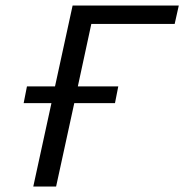

<svg xmlns="http://www.w3.org/2000/svg" viewBox="-20 -678 670 698"><path d="M312 -591 263 -364H410L398 -303H250L184 0H101L167 -303H66L78 -364H180L244 -658H630L615 -591Z"/></svg>

Font: Ysabeau Medium
Style: Italic
Weight: 500
Italic angle: -12°
Designer: Christian Thalmann (Catharsis Fonts)
Version: Version 0.003